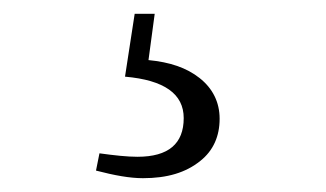

<svg xmlns="http://www.w3.org/2000/svg" viewBox="-20 -22 472 278"><path d="M187 236C222 236 249 228 270 211C289 196 298 175 298 150C298 126 288 106 269 91C250 76 226 68 195 65L204 -2H175L161 89C218 94 246 114 246 149C246 186 224 205 179 205C164 205 146 203 124 200L119 225C146 232 168 236 187 236Z"/></svg>

Font: AllPunType Light
Style: Regular
Weight: 300
Version: 1.0